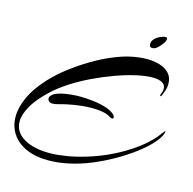

<svg xmlns="http://www.w3.org/2000/svg" viewBox="-123 -955 1133 1126"><g transform="rotate(15 443.5 -392.5)"><path d="M267 46Q187 46 131 20.5Q75 -5 45.5 -50Q16 -95 16 -153Q16 -209 45 -272.5Q74 -336 135 -402Q180 -451 236 -493.5Q292 -536 350.5 -571Q409 -606 465.5 -630Q522 -654 569 -665Q595 -671 621.5 -674.5Q648 -678 673 -678Q716 -678 752 -667Q788 -656 810 -632Q832 -608 832 -569Q832 -547 824.5 -526Q817 -505 812 -494Q809 -488 806 -488Q804 -488 803 -491.5Q802 -495 804 -499Q813 -519 813 -534Q813 -559 791.5 -570.5Q770 -582 733 -582Q691 -582 634 -569Q577 -556 513.5 -533Q450 -510 387 -480Q324 -450 268.5 -414.5Q213 -379 173 -342Q107 -281 76.5 -227.5Q46 -174 46 -132Q46 -69 105 -33Q164 3 263 3Q289 3 317 0Q345 -3 375 -8Q446 -21 519.5 -46.5Q593 -72 660.5 -108.5Q728 -145 783.5 -189.5Q839 -234 874 -284Q884 -297 886 -297Q887 -297 887 -294Q887 -292 887 -289.5Q887 -287 885 -282Q875 -253 842 -217Q809 -181 759 -143.5Q709 -106 648 -71Q587 -36 520 -8.5Q453 19 386 33Q324 46 267 46ZM205 -282Q194 -282 187 -286Q183 -288 179 -293.5Q175 -299 175 -307Q175 -319 192.5 -333Q210 -347 264 -357Q282 -360 304 -362Q326 -364 350 -364Q392 -364 435.5 -358.5Q479 -353 514.5 -341Q550 -329 567 -310Q573 -303 573 -296Q573 -288 565 -288Q559 -288 551 -293Q534 -305 504.5 -311Q475 -317 437 -317Q370 -317 290 -300Q265 -295 243 -288.5Q221 -282 205 -282ZM685 -748Q668 -748 668 -769Q668 -786 681.5 -800Q695 -814 714 -822.5Q733 -831 747 -831Q756 -831 756 -821Q756 -806 741 -789Q734 -779 718.5 -763.5Q703 -748 685 -748Z"/></g></svg>

Font: Arizonia
Style: Regular
Weight: 400
Designer: Robert E. Leuschke
Foundry: Robert E. Leuschke
Version: Version 1.010; ttfautohint (v1.8.4.7-5d5b)